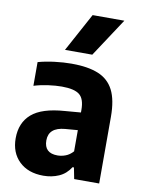

<svg xmlns="http://www.w3.org/2000/svg" viewBox="-90 -870 700 942"><g transform="rotate(10 260.0 -399.0)"><path d="M192 10Q116 10 71.5 -33Q27 -76 27 -147.5Q27 -225 77.5 -269Q128 -313 241.5 -321L320.5 -327.5V-340.5Q320.5 -395 294.8 -415.8Q269 -436.5 206.5 -436.5Q176.5 -436.5 139.5 -431.5Q102.5 -426.5 68 -416V-534Q105.5 -544.5 150.2 -550Q195 -555.5 234.5 -555.5Q315.5 -555.5 367.2 -534.5Q419 -513.5 444 -464.8Q469 -416 469 -332V0H344.5L333.5 -56H326.5Q304.5 -21 269.2 -5.5Q234 10 192 10ZM177 -163.5Q177 -100 243.5 -100Q263 -100 283.2 -107.5Q303.5 -115 320.5 -134V-239.5L258 -234.5Q177 -227.5 177 -163.5ZM190 -616.5 294 -808H452L326 -616.5Z"/></g></svg>

Font: Encode Sans SemiCondensed SemiCondensed
Style: Bold
Weight: 700
Width: 4
Designer: Multiple Designers
Foundry: Impallari Type
Version: Version 3.000; ttfautohint (v1.8.3) -l 8 -r 50 -G 200 -x 14 